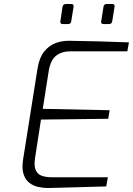

<svg xmlns="http://www.w3.org/2000/svg" viewBox="-20 -939 668 965"><path d="M223 6Q197 6 172 0.5Q147 -5 127.5 -20Q108 -35 98.5 -63.5Q89 -92 96 -137L169 -597Q178 -650 202 -680Q226 -710 259.5 -722.5Q293 -735 330 -734Q404 -733 478.5 -731Q553 -729 628 -726L620 -681H333Q290 -681 262 -659Q234 -637 225 -583L195 -392L531 -385L524 -342L186 -338L156 -144Q150 -104 160 -83Q170 -62 191.5 -55Q213 -48 242 -48H522L514 -2Q443 0 370 2Q297 4 223 6ZM500 -818Q488 -818 488 -830Q488 -831 489 -834Q490 -837 492 -852.5Q494 -868 500 -904Q502 -919 517 -919H544Q556 -919 556 -908Q556 -908 555.5 -904Q555 -900 552.5 -884.5Q550 -869 544 -832Q542 -818 527 -818ZM295 -818Q283 -818 283 -830Q283 -831 283.5 -834Q284 -837 286.5 -852.5Q289 -868 294 -904Q297 -919 312 -919H338Q350 -919 350 -908Q350 -908 349.5 -904Q349 -900 346.5 -884.5Q344 -869 338 -832Q337 -818 321 -818Z"/></svg>

Font: Exo Thin Light
Style: Italic
Weight: 300
Italic angle: -9°
Version: Version 2.000